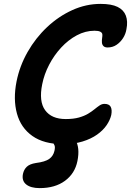

<svg xmlns="http://www.w3.org/2000/svg" viewBox="-20 -731 673 987"><path d="M304 10Q206 10 146.5 -32Q87 -74 67 -147.5Q47 -221 65 -312Q81 -392 122 -464Q163 -536 222 -591.5Q281 -647 351.5 -679Q422 -711 497 -711Q553 -711 584.5 -695.5Q616 -680 627 -650.5Q638 -621 630 -581Q626 -556 612.5 -535Q599 -514 579 -500.5Q559 -487 533 -487Q519 -487 512 -494Q505 -501 504 -512Q503 -523 505 -536Q507 -547 506 -555Q505 -563 495.5 -568Q486 -573 466 -573Q419 -573 375 -549.5Q331 -526 294.5 -486.5Q258 -447 232.5 -398Q207 -349 197 -298Q179 -210 212 -164.5Q245 -119 318 -119Q358 -119 386 -127Q414 -135 433 -146.5Q452 -158 466 -169.5Q480 -181 492 -189Q504 -197 517 -197Q541 -197 549 -182Q557 -167 552 -140Q546 -114 528 -87.5Q510 -61 479 -39Q448 -17 404 -3.5Q360 10 304 10ZM184 236Q138 236 114.5 217Q91 198 98 163Q103 140 118 126Q133 112 164 107Q212 101 233 86Q254 71 260 44Q264 26 260.5 17Q257 8 251.5 2.5Q246 -3 242.5 -8.5Q239 -14 241 -25Q242 -36 254.5 -45Q267 -54 289 -54Q342 -54 367 -13Q392 28 378 97Q365 161 314 198.5Q263 236 184 236Z"/></svg>

Font: Shantell Sans SemiBold
Style: Italic
Weight: 600
Italic angle: -11°
Designer: Stephen Nixon, Anya Danilova, Shantell Martin
Foundry: Arrow Type
Version: Version 1.011;[c5ecc13dd]